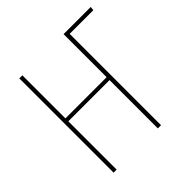

<svg xmlns="http://www.w3.org/2000/svg" viewBox="-177 -831 981 981"><g transform="rotate(-45 313.5 -340.5)"><path d="M616.2 -681.2 613.8 -660.2H442.9V0H419.9V-349.1H122.1V0H100.1V-681.2H122.1V-370.1H419.9V-681.2Z"/></g></svg>

Font: Fira Sans Compressed Thin
Style: Regular
Weight: 100
Width: 1
Designer: Carrois Corporate & Edenspiekermann AG
Foundry: Carrois Corporate GbR & Edenspiekermann AG
Version: Version 4.203;PS 004.203;hotconv 1.0.88;makeotf.lib2.5.64775